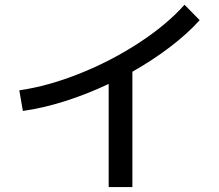

<svg xmlns="http://www.w3.org/2000/svg" viewBox="-20 -753 904 791"><path d="M740.2 -733.4 802.7 -669.9Q751.5 -613.3 680.2 -559.1Q608.9 -504.9 525.4 -457.5V17.6H427.7V-407.2Q338.9 -365.2 248.3 -336.4Q157.7 -307.6 74.2 -295.9L59.6 -380.9Q177.7 -397.9 307.6 -449.7Q437.5 -501.5 552 -576.2Q666.5 -650.9 740.2 -733.4Z"/></svg>

Font: Pretendard GOV Medium
Style: Regular
Weight: 500
Designer: Base glyphs from Inter by Rasmus Andersson; Hangeul glyphs from Noto Sans CJK(Source Han Sans) by Jang Soo-young and Kan
Foundry: Kil Hyung-jin
Version: Version 1.309